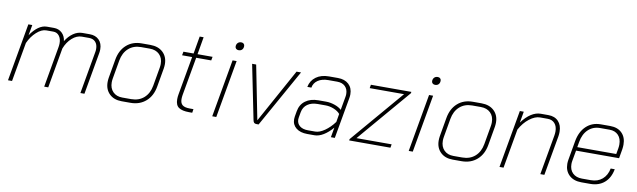

<svg xmlns="http://www.w3.org/2000/svg" viewBox="-41 -1145 5428 1635"><g transform="rotate(10 2673.0 -327.5)"><path d="M772 -396Q772 -380 769 -363L705 0H670L734 -363Q737 -378 737 -392Q737 -431 717 -453Q697 -475 661 -475H599Q555 -475 515 -439.5Q475 -404 453 -347L392 0H357L419 -353Q422 -371 422 -386Q422 -426 403 -450.5Q384 -475 352 -475H292Q251 -475 208 -436Q165 -397 139 -339L79 0H44L132 -499H166L150 -408Q182 -456 218 -481.5Q254 -507 292 -507H352Q394 -507 422 -480.5Q450 -454 455 -411Q482 -455 519.5 -481Q557 -507 599 -507H661Q712 -507 742 -477Q772 -447 772 -396Z M882 -132Q882 -150 885 -169L913 -330Q927 -413 979.5 -460Q1032 -507 1111 -507H1186Q1255 -507 1295.5 -468.5Q1336 -430 1336 -366Q1336 -350 1333 -330L1305 -169Q1291 -86 1237.5 -39Q1184 8 1104 8H1028Q961 8 921.5 -30.5Q882 -69 882 -132ZM1104 -24Q1171 -24 1214.5 -62.5Q1258 -101 1270 -169L1298 -330Q1301 -347 1301 -362Q1301 -414 1270 -444.5Q1239 -475 1186 -475H1111Q1046 -475 1003 -436.5Q960 -398 948 -330L920 -169Q917 -151 917 -136Q917 -85 947 -54.5Q977 -24 1028 -24Z M1491 -91Q1491 -113 1495 -134L1554 -467H1467L1473 -499H1561L1587 -650H1621L1595 -499H1725L1719 -467H1589L1530 -134Q1527 -115 1527 -99Q1527 -64 1546.5 -48Q1566 -32 1610 -32H1642L1637 0H1609Q1550 0 1520.5 -20Q1491 -40 1491 -91Z M1903 -620Q1903 -639 1914.5 -651Q1926 -663 1945 -663Q1958 -663 1966 -655.5Q1974 -648 1974 -636Q1974 -616 1963 -604.5Q1952 -593 1933 -593Q1920 -593 1911.5 -600.5Q1903 -608 1903 -620ZM1898 -499H1933L1845 0H1810Z M2162 -29 2067 -499H2102L2194 -34H2195L2451 -499H2490L2211 0H2193Q2179 0 2172 -6.5Q2165 -13 2162 -29Z M2501 -97Q2501 -104 2503 -120L2511 -166Q2521 -226 2565 -258.5Q2609 -291 2677 -291H2744Q2780 -291 2818 -278Q2856 -265 2878 -244L2898 -356Q2901 -371 2901 -384Q2901 -426 2876 -450.5Q2851 -475 2807 -475H2731Q2676 -475 2641 -451.5Q2606 -428 2599 -387H2564Q2575 -443 2619 -475Q2663 -507 2731 -507H2807Q2867 -507 2901.5 -475Q2936 -443 2936 -388Q2936 -373 2933 -356L2870 0H2836L2851 -85Q2813 -41 2773 -16.5Q2733 8 2695 8H2633Q2572 8 2536.5 -20.5Q2501 -49 2501 -97ZM2696 -24Q2733 -24 2777.5 -55Q2822 -86 2859 -136L2871 -207Q2852 -230 2816.5 -244.5Q2781 -259 2744 -259H2677Q2623 -259 2588.5 -234.5Q2554 -210 2546 -165L2538 -120Q2536 -108 2536 -102Q2536 -66 2562 -45Q2588 -24 2633 -24Z M2996 -12 3386 -469H3089L3094 -499H3444L3442 -487L3052 -30H3356L3351 0H2994Z M3602 -620Q3602 -639 3613.5 -651Q3625 -663 3644 -663Q3657 -663 3665 -655.5Q3673 -648 3673 -636Q3673 -616 3662 -604.5Q3651 -593 3632 -593Q3619 -593 3610.5 -600.5Q3602 -608 3602 -620ZM3597 -499H3632L3544 0H3509Z M3745 -132Q3745 -150 3748 -169L3776 -330Q3790 -413 3842.5 -460Q3895 -507 3974 -507H4049Q4118 -507 4158.5 -468.5Q4199 -430 4199 -366Q4199 -350 4196 -330L4168 -169Q4154 -86 4100.5 -39Q4047 8 3967 8H3891Q3824 8 3784.5 -30.5Q3745 -69 3745 -132ZM3967 -24Q4034 -24 4077.5 -62.5Q4121 -101 4133 -169L4161 -330Q4164 -347 4164 -362Q4164 -414 4133 -444.5Q4102 -475 4049 -475H3974Q3909 -475 3866 -436.5Q3823 -398 3811 -330L3783 -169Q3780 -151 3780 -136Q3780 -85 3810 -54.5Q3840 -24 3891 -24Z M4382 -499H4416L4399 -402Q4437 -454 4478.5 -480.5Q4520 -507 4561 -507H4627Q4683 -507 4714.5 -473.5Q4746 -440 4746 -383Q4746 -365 4743 -345L4682 0H4647L4708 -345Q4711 -363 4711 -380Q4711 -424 4688.5 -449.5Q4666 -475 4627 -475H4561Q4518 -475 4470 -438Q4422 -401 4389 -340L4329 0H4294Z M4858 -127Q4858 -143 4861 -161L4890 -327Q4905 -412 4955.5 -459.5Q5006 -507 5081 -507H5162Q5227 -507 5264 -470Q5301 -433 5301 -370Q5301 -352 5298 -331L5284 -250H4912L4896 -161Q4893 -146 4893 -131Q4893 -81 4922.5 -52.5Q4952 -24 5003 -24H5079Q5139 -24 5178 -57.5Q5217 -91 5229 -151H5264Q5250 -75 5202 -33.5Q5154 8 5079 8H5003Q4936 8 4897 -29Q4858 -66 4858 -127ZM5254 -281 5263 -331Q5266 -349 5266 -365Q5266 -416 5238 -445.5Q5210 -475 5162 -475H5081Q5020 -475 4978.5 -436Q4937 -397 4925 -327L4917 -281Z"/></g></svg>

Font: Bai Jamjuree ExtraLight
Style: Italic
Weight: 275
Italic angle: -10°
Version: Version 1.000; ttfautohint (v1.6)